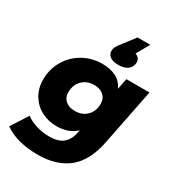

<svg xmlns="http://www.w3.org/2000/svg" viewBox="-248 -963 1190 1303"><g transform="rotate(30 346.5 -311.0)"><path d="M698 -542 610 -100Q579 57 489 130Q399 203 252 203Q88 203 -12 133L73 1Q106 27 155 42Q204 57 257 57Q328 57 364.5 26.5Q401 -4 413 -65L417 -83Q356 -28 266 -28Q201 -28 147 -56Q93 -84 61 -136.5Q29 -189 29 -259Q29 -339 68 -406Q107 -473 175 -512Q243 -551 326 -551Q388 -551 433.5 -528Q479 -505 500 -456L517 -542ZM450 -310Q450 -350 423 -374.5Q396 -399 349 -399Q292 -399 256 -362.5Q220 -326 220 -268Q220 -228 247 -204Q274 -180 322 -180Q379 -180 414.5 -216Q450 -252 450 -310ZM521 -675Q521 -641 495 -619.5Q469 -598 421 -598Q378 -598 355.5 -614.5Q333 -631 333 -658Q333 -675 341.5 -691.5Q350 -708 374 -737L441 -825H541L484 -724Q521 -710 521 -675Z"/></g></svg>

Font: Idrija
Style: Italic
Weight: 800
Italic angle: -11.3°
Designer: Julieta Ulanovsky
Foundry: Julieta Ulanovsky
Version: Version 7.200